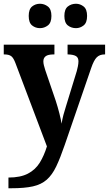

<svg xmlns="http://www.w3.org/2000/svg" viewBox="-20 -774 580 1023"><path d="M25 172Q89 172 129 151Q169 130 192 92.5Q215 55 230 6L63 -436Q52 -466 39.5 -475Q27 -484 4 -484H0V-536H270V-484H266Q236 -484 223.5 -474.5Q211 -465 211 -447Q211 -437 214 -425.5Q217 -414 221 -401L277 -237Q288 -203 296.5 -169.5Q305 -136 308 -115Q312 -139 318 -162Q324 -185 331 -206L389 -395Q392 -405 395 -420.5Q398 -436 398 -447Q398 -467 385 -475Q372 -483 344 -484H340V-536H540V-484H537Q511 -484 495.5 -468.5Q480 -453 466 -412L325 -2Q301 68 279.5 113Q258 158 229 183.5Q200 209 155.5 219Q111 229 41 229H25ZM385 -624Q360 -624 341.5 -638.5Q323 -653 323 -689Q323 -725 341.5 -739.5Q360 -754 385 -754Q407 -754 425.5 -739.5Q444 -725 444 -689Q444 -653 425.5 -638.5Q407 -624 385 -624ZM193 -624Q169 -624 151 -638.5Q133 -653 133 -689Q133 -725 151 -739.5Q169 -754 193 -754Q216 -754 235 -739.5Q254 -725 254 -689Q254 -653 235 -638.5Q216 -624 193 -624Z"/></svg>

Font: Noto Serif Devanagari SemiCondensed
Style: Bold
Weight: 700
Width: 4
Designer: Universal Thirst, Indian Type Foundry and the Monotype Design Team
Foundry: Monotype Imaging Inc.
Version: Version 2.004; ttfautohint (v1.8.4.7-5d5b)